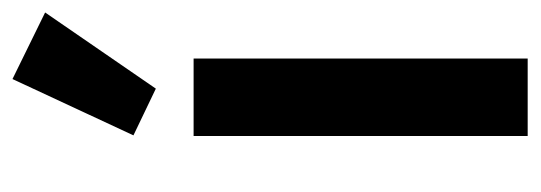

<svg xmlns="http://www.w3.org/2000/svg" viewBox="-292 -552 845 300"><g transform="rotate(-90 130.0 -402.5)"><path d="M67 0V-522H188V0ZM141 -581 68 -616 156 -805 260 -754Z"/></g></svg>

Font: IBM Plex Sans Cond SmBld
Style: Regular
Weight: 600
Width: 3
Designer: Mike Abbink, Paul van der Laan, Pieter van Rosmalen
Foundry: Bold Monday
Version: Version 1.3